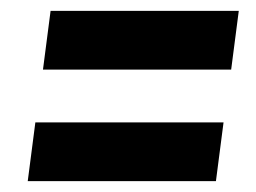

<svg xmlns="http://www.w3.org/2000/svg" viewBox="-20 -507 471 353"><path d="M59 -379 73 -487H419L405 -379ZM31 -174 45 -282H391L377 -174Z"/></svg>

Font: Fira Sans Extra Condensed SemiBold
Style: Italic
Weight: 600
Width: 3
Italic angle: -8°
Designer: Carrois Corporate & Edenspiekermann AG
Foundry: Carrois Corporate GbR & Edenspiekermann AG
Version: Version 4.203